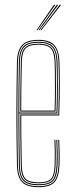

<svg xmlns="http://www.w3.org/2000/svg" viewBox="-20 -770 310 795"><path d="M140.2 5Q88.8 5 70 -17.4Q51.2 -39.8 50.2 -85Q49 -151 48.4 -205.6Q47.8 -260.2 47.9 -309.5Q48 -358.8 48.6 -408.4Q49.2 -458 50.2 -514Q51.2 -559.5 70.5 -582.2Q89.8 -605 140.2 -605Q184.2 -605 204.2 -584Q224.2 -563 226 -515.8Q226.8 -498.5 227.1 -475.2Q227.5 -452 227.6 -423.6Q227.8 -395.2 227.1 -362.1Q226.5 -329 225.2 -292H68Q68 -249.2 68.2 -216.1Q68.5 -183 69.1 -152Q69.8 -121 70.2 -85.2Q71 -45.8 85.4 -30.4Q99.8 -15 140.2 -15Q177 -15 190.8 -28.9Q204.5 -42.8 206.2 -85.8Q207 -103.2 206.9 -131Q206.8 -158.8 205.2 -191H209.2Q210.8 -160 210.9 -131.6Q211 -103.2 210.2 -85.8Q208.5 -40.8 193.2 -25.9Q178 -11 140.2 -11Q98 -11 82.5 -27.4Q67 -43.8 66.2 -85.2Q65.8 -117.8 65.1 -149.5Q64.5 -181.2 64.2 -216.9Q64 -252.5 64 -296H221.5Q222.8 -336 223.2 -369.4Q223.8 -402.8 223.8 -429.9Q223.8 -457 223.2 -478.4Q222.8 -499.8 222 -515.8Q220.2 -565.5 199.2 -583.2Q178.2 -601 140.2 -601Q91.5 -601 73.4 -579.5Q55.2 -558 54.2 -514Q53.2 -458.8 52.6 -407.4Q52 -356 52 -304.9Q52 -253.8 52.5 -199.8Q53 -145.8 54.2 -85Q55.2 -40 73.5 -19.5Q91.8 1 140.2 1Q183 1 201.5 -17.1Q220 -35.2 222.2 -85.2Q222.8 -96.5 222.9 -113.2Q223 -130 222.6 -150.1Q222.2 -170.2 221.2 -191H225.2Q226.5 -162.2 226.9 -133.9Q227.2 -105.5 226.2 -85Q224 -34.8 205 -14.9Q186 5 140.2 5ZM140.2 -3Q93.2 -3 76.2 -22.2Q59.2 -41.5 58.2 -85Q57.2 -144.8 56.6 -198.5Q56 -252.2 56 -303.4Q56 -354.5 56.6 -406.4Q57.2 -458.2 58.2 -514Q59.2 -557.8 76.8 -577.4Q94.2 -597 140.2 -597Q181.2 -597 198.9 -578.1Q216.5 -559.2 218.2 -512.8Q218.8 -499.8 219.2 -469.6Q219.8 -439.5 219.6 -396.1Q219.5 -352.8 217.5 -300H60Q60 -233.5 60.6 -184Q61.2 -134.5 62.2 -85.2Q63 -41.5 80.1 -24.2Q97.2 -7 140.2 -7Q180.5 -7 196.4 -23.2Q212.2 -39.5 214.2 -85.5Q215 -102.8 214.9 -130.9Q214.8 -159 213.2 -191H217.2Q218.5 -165.8 218.9 -136.2Q219.2 -106.8 218.2 -85.5Q216.2 -37.2 199.1 -20.1Q182 -3 140.2 -3ZM60 -304H213.8Q215.5 -350.5 215.8 -392.8Q216 -435 215.5 -466.6Q215 -498.2 214.2 -512.8Q212.5 -558.2 195.8 -575.6Q179 -593 140.2 -593Q96.5 -593 79.8 -574.6Q63 -556.2 62.2 -513.8Q61.2 -465.5 60.6 -417.1Q60 -368.8 60 -304ZM64 -308Q64 -350.5 64.2 -383.1Q64.5 -415.8 65.1 -446.4Q65.8 -477 66.2 -513.8Q67 -555 82.9 -572Q98.8 -589 140.2 -589Q175.2 -589 191.9 -573.5Q208.5 -558 210.2 -513Q210.8 -500 211.2 -470.9Q211.8 -441.8 211.6 -400.1Q211.5 -358.5 209.8 -308ZM68 -312H206Q207.5 -357.8 207.6 -398.5Q207.8 -439.2 207.2 -469.2Q206.8 -499.2 206.2 -513Q204.5 -555.5 189.4 -570.2Q174.2 -585 140.2 -585Q100 -585 85.5 -568.9Q71 -552.8 70.2 -513.8Q69.8 -478.5 69.1 -448.2Q68.5 -418 68.2 -385.9Q68 -353.8 68 -312ZM131.2 -645 203.2 -750H209.2L135.2 -645ZM147.2 -645 227.2 -750H233.2L151.2 -645ZM139.2 -645 215.2 -750H221.2L143.2 -645Z"/></svg>

Font: Big Shoulders Inline Display Thin Thin
Style: Regular
Weight: 250
Version: Version 2.002